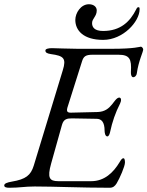

<svg xmlns="http://www.w3.org/2000/svg" viewBox="-52 -880 695 905"><path d="M434 -692C529 -692 606 -779 606 -836C606 -844 605 -846 601 -846C596 -846 594 -844 590 -836C561 -778 516 -734 434 -734C393 -734 382 -752 382 -771C382 -793 404 -802 404 -831C404 -848 389 -860 367 -860C329 -860 303 -819 303 -786C303 -736 342 -692 434 -692ZM-8 5C42 5 63 -1 112 -1C205 -1 328 5 465 5C481 5 490 -3 498 -16C512 -39 537 -96 537 -114C537 -122 536 -134 530 -134C522 -134 517 -124 512 -116C482 -66 440 -26 378 -26H223C181 -26 170 -41 189 -109L240 -291C248 -320 265 -322 288 -322L403 -320C426 -320 441 -305 441 -264C441 -257 443 -237 454 -237C461 -237 465 -249 467 -258C477 -305 492 -349 514 -392C521 -406 520 -420 510 -420C498 -420 486 -400 477 -389C461 -369 442 -353 408 -352L284 -349C283 -349 282 -349 281 -349C263 -349 260 -357 268 -380L335 -592C342 -614 352 -622 384 -622H506C559 -622 569 -602 565 -541C564 -526 569 -516 576 -516C582 -516 591 -521 593 -535C601 -593 623 -635 623 -647C623 -652 617 -660 612 -660C607 -660 584 -650 475 -650H314C272 -650 208 -653 193 -653C177 -653 162 -650 162 -642C162 -633 168 -628 188 -625C247 -617 262 -606 244 -549L107 -99C93 -54 70 -35 4 -24C-19 -20 -32 -15 -32 -6C-32 2 -24 5 -8 5Z"/></svg>

Font: EB Garamond
Style: Italic
Weight: 400
Italic angle: -17.2°
Designer: Georg Duffner and Octavio Pardo
Foundry: Georg Duffner
Version: Version 1.000;PS 001.000;hotconv 1.0.88;makeotf.lib2.5.64775